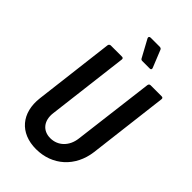

<svg xmlns="http://www.w3.org/2000/svg" viewBox="-265 -979 1077 1077"><g transform="rotate(45 273.0 -440.5)"><path d="M387 -777 345 -881C343 -886 337 -889 331 -889H259C249 -889 245 -882 249 -874L305 -771C307 -766 312 -763 318 -763H378C387 -763 390 -769 387 -777ZM246 8C375 8 471 -79 488 -210L546 -688C547 -695 543 -700 536 -700H447C440 -700 435 -695 434 -688L374 -204C366 -137 320 -92 259 -92C199 -92 163 -137 172 -204L231 -688C232 -695 228 -700 221 -700H132C125 -700 119 -695 118 -688L60 -210C44 -79 118 8 246 8Z"/></g></svg>

Font: Barlow Semi Condensed SemiBold
Style: Italic
Weight: 600
Width: 4
Italic angle: -7°
Designer: Jeremy Tribby
Foundry: Tribby Type
Version: Version 1.422;hotconv 1.0.109;makeotfexe 2.5.65596